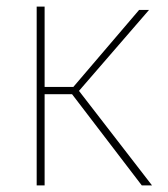

<svg xmlns="http://www.w3.org/2000/svg" viewBox="-20 -561 508 581"><path d="M91 -541H115V-298H202L401 -531H431L219 -286L440 0H409L198 -276H115V0H91Z"/></svg>

Font: Exo Thin
Style: Regular
Weight: 250
Designer: Natanael Gama
Foundry: Natanael Gama
Version: Version 1.500; ttfautohint (v1.6)